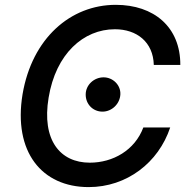

<svg xmlns="http://www.w3.org/2000/svg" viewBox="-20 -757 775 787"><path d="M610.4 -490.8H719.1C719.8 -646.3 610.8 -737.2 454.5 -737.2C269.2 -737.2 111.2 -600.1 72.4 -370.4C33.7 -134.6 151.3 9.9 343.4 9.9C499.6 9.9 629.6 -90.2 677.6 -234.4H567.5C532.7 -141.3 443.2 -90.2 348 -90.2C226.6 -90.2 150.2 -182.5 179.3 -356.9C208.8 -536.6 322.1 -637.1 451 -637.1C540.5 -637.1 608 -584.9 610.4 -490.8ZM331.3 -370.4C330.6 -331 360.1 -299.4 400.2 -299.4C438.2 -299.4 471.6 -331 473.4 -370.4C475.1 -408.4 442.8 -440 404.5 -440C365.8 -440 331.7 -409.4 331.3 -370.4Z"/></svg>

Font: Margiela Sans Medium
Style: Italic
Weight: 500
Italic angle: -9.39999°
Designer: Stefan Endress, Andreas Faust
Version: Version 1.100;FEAKit 1.0